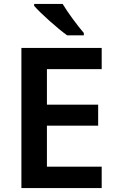

<svg xmlns="http://www.w3.org/2000/svg" viewBox="-20 -958 593 978"><path d="M299 -938H154V-928C187 -890 273 -813 322 -778H407V-790C375 -827 326 -893 299 -938ZM498 0V-109H219V-318H480V-425H219V-606H498V-714H89V0Z"/></svg>

Font: Noto Sans Myanmar UI SemiBold
Style: Regular
Weight: 600
Designer: Monotype Design Team
Foundry: Monotype Imaging Inc.
Version: Version 2.103